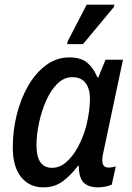

<svg xmlns="http://www.w3.org/2000/svg" viewBox="-20 -796 568 826"><path d="M166 10Q107 10 71 -34Q35 -78 35 -163Q35 -233 52 -302Q69 -371 101 -426.5Q133 -482 178 -515.5Q223 -549 278 -549Q328 -549 355 -526.5Q382 -504 399 -463H403L434 -539H509L426 -147Q423 -135 421.5 -125Q420 -115 420 -106Q420 -75 448 -75Q463 -75 478 -80L461 -2Q452 3 434.5 6.5Q417 10 402 10Q360 10 339.5 -11Q319 -32 319 -83H316Q285 -42 250 -16Q215 10 166 10ZM204 -74Q237 -74 265.5 -99Q294 -124 315.5 -164Q337 -204 350 -250Q359 -285 363 -316Q367 -347 367 -372Q367 -414 348 -439Q329 -464 291 -464Q256 -464 227.5 -436.5Q199 -409 179 -364Q159 -319 148 -268Q137 -217 137 -171Q137 -74 204 -74ZM269 -606 271 -618 353 -776H472L470 -766L337 -606Z"/></svg>

Font: Noto Sans SemiCondensed Medium
Style: Italic
Weight: 500
Width: 4
Italic angle: -12°
Designer: Monotype Design Team
Foundry: Monotype Imaging Inc.
Version: Version 2.013; ttfautohint (v1.8.4.7-5d5b)